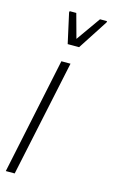

<svg xmlns="http://www.w3.org/2000/svg" viewBox="-115 -769 478 813"><g transform="rotate(15 124.0 -362.0)"><path d="M-1 0 106 -510H146L38 0ZM113 -587 84 -718 85 -724H114L143 -618L218 -724H249L248 -718L163 -587Z"/></g></svg>

Font: Saira UltraCondensed ExtraLight
Style: Italic
Weight: 250
Width: 1
Italic angle: -12°
Designer: Hector Gatti with collaboration of the Omnibus-Type team
Foundry: Omnibus-Type
Version: Version 1.101